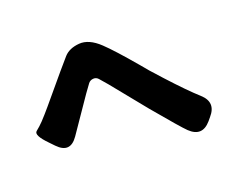

<svg xmlns="http://www.w3.org/2000/svg" viewBox="-105 -856 1211 998"><g transform="rotate(-20 500.0 -357.5)"><path d="M905 -70Q849 -5 787 -64Q759 -91 637 -237L482 -428Q456 -459 444.5 -471.5Q433 -484 416.5 -482.5Q400 -481 390 -468.5Q380 -456 357 -423L226 -232Q175 -159 113 -223L88 -249Q27 -311 48.5 -328Q70 -345 90 -366Q118 -396 144 -427L270 -577Q298 -610 326 -642Q355 -674 410 -678.5Q465 -683 523 -628Q572 -582 670 -466L706 -423Q733 -392 761 -362Q856 -258 913 -207Q975 -151 920 -88Z"/></g></svg>

Font: Resource Han Rounded TW Heavy
Style: Regular
Weight: 900
Designer: Cyano Hao (round all glyphs); Ryoko NISHIZUKA 西塚涼子 (kana, bopomofo & ideographs); Paul D. Hunt (Latin, Greek & Cyrillic)
Foundry: Cyano Hao
Version: 0.990